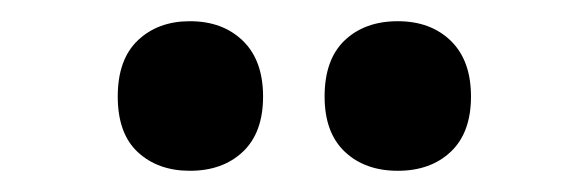

<svg xmlns="http://www.w3.org/2000/svg" viewBox="-20 -777 553 181"><path d="M91 -686Q91 -721 110 -739Q129 -757 159 -757Q190 -757 209 -738.5Q228 -720 228 -686Q228 -652 209 -634Q190 -616 159 -616Q129 -616 110 -633.5Q91 -651 91 -686ZM286 -686Q286 -721 305 -739Q324 -757 355 -757Q386 -757 405 -738.5Q424 -720 424 -686Q424 -652 405 -634Q386 -616 355 -616Q324 -616 305 -634Q286 -652 286 -686Z"/></svg>

Font: Noto Sans Ethiopic Condensed ExtraBold
Style: Regular
Weight: 800
Width: 3
Designer: Monotype Design Team
Foundry: Monotype Imaging Inc.
Version: Version 2.102; ttfautohint (v1.8.4.7-5d5b)